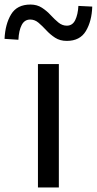

<svg xmlns="http://www.w3.org/2000/svg" viewBox="-75 -825 426 845"><path d="M219 -645Q189 -645 167.5 -659Q146 -673 128.5 -692Q111 -711 94.5 -725Q78 -739 58 -739Q33 -739 20.5 -715Q8 -691 6 -650L-55 -654Q-52 -719 -26 -762Q0 -805 59 -805Q88 -805 109.5 -791Q131 -777 148 -758.5Q165 -740 182 -726Q199 -712 219 -712Q244 -712 256 -736.5Q268 -761 270 -799L331 -796Q329 -732 303 -688.5Q277 -645 219 -645ZM92 0V-543H184V0Z"/></svg>

Font: Chocolate Classical Sans
Style: Regular
Weight: 400
Designer: 田海東、宇文滿月
Foundry: Moonlit Owen
Version: Version 1.001